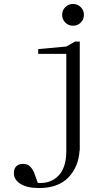

<svg xmlns="http://www.w3.org/2000/svg" viewBox="-20 -760 540 970"><path d="M349 -630Q326 -630 310 -646Q294 -662 294 -685Q294 -708 310 -724Q326 -740 349 -740Q372 -740 388 -724Q404 -708 404 -685Q404 -662 388 -646Q372 -630 349 -630ZM359 -550H383V0H382Q377 83 325.5 136.5Q274 190 177 190Q117 190 83.5 169Q50 148 50 114Q50 92 62.5 80Q75 68 96 68Q120 68 133 82Q146 96 153 114L171 164Q234 169 274.5 128.5Q315 88 315 2V-488H173V-512L315 -525Z"/></svg>

Font: Xanh Mono
Style: Regular
Weight: 400
Monospace: yes
Designer: Lam Bao, Duy Dao
Foundry: Yellow Type Foundry
Version: Version 3.101; ttfautohint (v1.8.3)